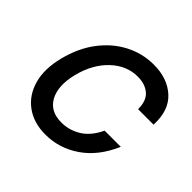

<svg xmlns="http://www.w3.org/2000/svg" viewBox="-136 -645 791 791"><g transform="rotate(45 259.0 -250.0)"><path d="M224.2 10Q156.7 10 110 -23.8Q63.3 -57.5 46.2 -117.9Q29.2 -178.3 49.2 -257.5Q69.2 -336.7 111.7 -392.9Q154.2 -449.2 212.5 -479.6Q270.8 -510 337.5 -510Q416.7 -510 465.8 -465.4Q515 -420.8 510.8 -334.2H420.8Q420.8 -383.3 394.6 -405.8Q368.3 -428.3 325 -428.3Q260.8 -428.3 209.6 -380Q158.3 -331.7 137.5 -250Q117.5 -169.2 144.2 -120.4Q170.8 -71.7 235.8 -71.7Q281.7 -71.7 321.2 -96.2Q360.8 -120.8 385.8 -174.2H480Q440.8 -83.3 372.9 -36.7Q305 10 224.2 10Z"/></g></svg>

Font: Funnel Sans
Style: Italic
Weight: 400
Italic angle: -14.036°
Version: Version 1.000; Beta; Release 5; Build 24; ttfautohint (v1.8.